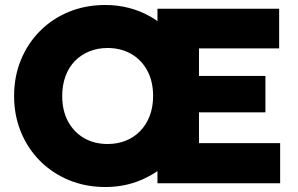

<svg xmlns="http://www.w3.org/2000/svg" viewBox="-20 -735 1197 770"><path d="M402.5 15Q323 15 256.2 -12.8Q189.5 -40.5 140.2 -90Q91 -139.5 63.8 -206Q36.5 -272.5 36.5 -350Q36.5 -428 63.8 -494.5Q91 -561 140.2 -610.5Q189.5 -660 256.2 -687.5Q323 -715 402.5 -715Q452 -715 497.2 -703.2Q542.5 -691.5 581.8 -669.2Q621 -647 653.5 -616L611.5 -565.5V-700H1099.5V-541H778V-430.5H1044.5V-284.5H778V-161H1103.5V0H611.5V-133.5L653.5 -82.5Q605.5 -37.5 541.2 -11.2Q477 15 402.5 15ZM411.5 -157.5Q451.5 -157.5 484.8 -171Q518 -184.5 542.5 -209.8Q567 -235 580.5 -270.5Q594 -306 594 -350Q594 -409 570.5 -452.2Q547 -495.5 505.8 -519Q464.5 -542.5 411.5 -542.5Q372 -542.5 338.5 -529Q305 -515.5 280.5 -490.5Q256 -465.5 242.8 -429.8Q229.5 -394 229.5 -350Q229.5 -291 253 -247.8Q276.5 -204.5 317.5 -181Q358.5 -157.5 411.5 -157.5Z"/></svg>

Font: Geologica ExtraBold
Style: Regular
Weight: 800
Designer: Sindre Bremnes, Frode Helland
Foundry: Monokrom Skriftforlag AS
Version: Version 1.010;gftools[0.9.28]